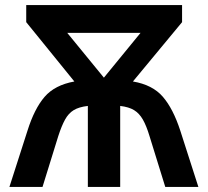

<svg xmlns="http://www.w3.org/2000/svg" viewBox="-20 -734 816 754"><path d="M695 -714V-647L502 -414Q579 -401 619.5 -354Q660 -307 688 -221L759 0H629L567 -200Q555 -240 541 -264.5Q527 -289 506.5 -301.5Q486 -314 452 -318V0H325V-318Q290 -314 269.5 -301.5Q249 -289 235.5 -264.5Q222 -240 209 -200L147 0H17L88 -221Q115 -307 155 -353.5Q195 -400 272 -414L83 -647V-714ZM532 -605H244L388 -429Z"/></svg>

Font: Noto Sans SemiBold
Style: Regular
Weight: 600
Designer: Monotype Design Team
Foundry: Monotype Imaging Inc.
Version: Version 2.007